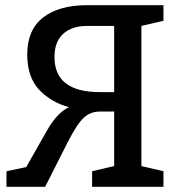

<svg xmlns="http://www.w3.org/2000/svg" viewBox="-20 -720 690 740"><path d="M610 0H335V-60L420 -80V-290H365Q328 -290 302 -265.5Q276 -241 240 -170L154 0H5V-60L81 -76L160 -215Q200 -286 246 -307Q178 -325 131.5 -373.5Q85 -422 85 -510Q85 -605 146 -652.5Q207 -700 315 -700H610V-640L525 -620V-80L610 -60ZM420 -620H315Q257 -620 223.5 -589.5Q190 -559 190 -500Q190 -365 365 -365H420Z"/></svg>

Font: Bitter
Style: Regular
Weight: 400
Designer: Sol Matas
Foundry: Sol Matas
Version: Version 1.300;PS 001.300;hotconv 1.0.70;makeotf.lib2.5.58329